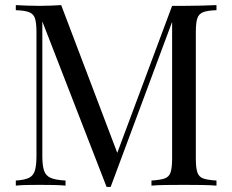

<svg xmlns="http://www.w3.org/2000/svg" viewBox="-20 -728 911 753"><path d="M829 -708V-688Q795 -687 777.5 -680.5Q760 -674 754 -656.5Q748 -639 748 -602V-106Q748 -70 754 -52Q760 -34 777.5 -28Q795 -22 829 -20V0Q806 -2 771.5 -2.5Q737 -3 702 -3Q663 -3 629 -2.5Q595 -2 574 0V-20Q608 -22 625.5 -28Q643 -34 649 -52Q655 -70 655 -106V-656L659 -653L414 5H398L146 -644V-116Q146 -80 152.5 -59.5Q159 -39 178.5 -30.5Q198 -22 237 -20V0Q219 -2 190 -2.5Q161 -3 135 -3Q110 -3 84.5 -2.5Q59 -2 42 0V-20Q76 -22 93.5 -30.5Q111 -39 117 -59.5Q123 -80 123 -116V-602Q123 -639 117 -656.5Q111 -674 93.5 -680.5Q76 -687 42 -688V-708Q59 -707 84.5 -706Q110 -705 135 -705Q157 -705 180.5 -706Q204 -707 220 -708L447 -110L430 -102L655 -705Q667 -705 678.5 -705Q690 -705 702 -705Q737 -705 771.5 -706Q806 -707 829 -708Z"/></svg>

Font: Playfair Display
Style: Regular
Weight: 400
Designer: Claus Eggers Sørensen
Foundry: Claus Eggers Sørensen
Version: Version 1.203